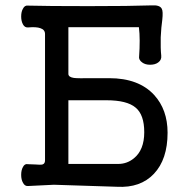

<svg xmlns="http://www.w3.org/2000/svg" viewBox="-20 -715 748 739"><path d="M243.2 -329.1H389.6Q468.8 -329.1 502 -300.8Q535.2 -273.4 535.2 -206.1Q535.2 -137.7 495.1 -105.5Q468.8 -84 434.6 -84H243.2ZM153.3 -584V-97.7Q153.3 -85 143.6 -82Q136.7 -80.1 115.2 -82L87.9 -83Q75.2 -85.9 68.4 -72.3Q61.5 -60.5 61.5 -42Q61.5 -23.4 68.4 -11.7Q75.2 2 87.9 1L187.5 -3.9L430.7 3.9Q520.5 8.8 572.3 -45.9Q625 -101.6 625 -204.1Q625 -293 573.2 -349.6Q513.7 -414.1 400.4 -414.1H336.9Q279.3 -413.1 264.6 -415Q244.1 -418 243.2 -429.7V-610.4H514.6Q517.6 -586.9 517.6 -558.6Q517.6 -527.3 515.6 -501Q512.7 -484.4 527.3 -474.6Q539.1 -465.8 557.6 -465.8Q577.1 -465.8 588.9 -474.6Q602.5 -484.4 600.6 -501Q597.7 -527.3 598.6 -571.3Q600.6 -612.3 604.5 -637.7Q608.4 -671.9 602.5 -681.6Q594.7 -696.3 563.5 -694.3Q481.4 -691.4 321.3 -691.4Q158.2 -691.4 87.9 -693.4Q75.2 -695.3 68.4 -681.6Q61.5 -669.9 61.5 -651.4Q61.5 -633.8 68.4 -621.1Q75.2 -608.4 87.9 -609.4Q120.1 -612.3 135.7 -606.4Q153.3 -600.6 153.3 -584Z"/></svg>

Font: Gungsuh
Style: Regular
Weight: 400
Version: Version 2.21